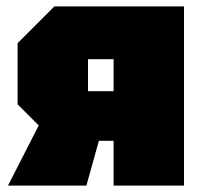

<svg xmlns="http://www.w3.org/2000/svg" viewBox="-20 -580 630 600"><path d="M255 -295H335V-395H255ZM35 -254V-445L150 -560H555V0H335V-140H289L250 0H5L101 -188Z"/></svg>

Font: Tektur SemiCondensed Black
Style: Regular
Weight: 900
Width: 4
Designer: Adam Jagosz
Foundry: Adam Jagosz
Version: Version 1.005;gftools[0.9.30]